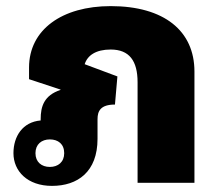

<svg xmlns="http://www.w3.org/2000/svg" viewBox="-20 -598 722 628"><path d="M150 10C234 10 299 -36 299 -144V-208C299 -235 309 -256 356 -256L364 -348L257 -388C266 -417 294 -436 342 -436C403 -436 430 -399 430 -329V0H616V-364C616 -497 517 -578 342 -578C183 -578 75 -501 75 -377V-339L178 -305V-304C124 -286 113 -250 113 -208V-204C54 -199 24 -152 24 -97C24 -38 70 10 150 10ZM143 -52C116 -52 96 -68 96 -97C96 -126 116 -142 143 -142C170 -142 190 -127 190 -97C190 -68 170 -52 143 -52Z"/></svg>

Font: Noto Sans Thai Looped Black
Style: Regular
Weight: 900
Designer: Sasikarn Vongin, Ben Mitchell
Foundry: The Fontpad Ltd
Version: Version 1.001